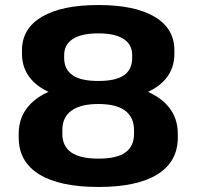

<svg xmlns="http://www.w3.org/2000/svg" viewBox="-20 -730 778 760"><path d="M369.4 10.1Q216.2 10.1 135.1 -40Q54 -90 54 -185.6V-200.5Q54 -263.6 91.7 -308.5Q129.4 -353.3 199.9 -377.4Q270.5 -401.4 369.4 -401.4Q467.8 -401.4 538.1 -377.4Q608.4 -353.3 646.1 -308.5Q683.8 -263.6 683.8 -200.5V-185.6Q683.8 -90.5 603.7 -40.2Q523.5 10.1 369.4 10.1ZM369.4 -102.1Q442.4 -102.1 476.5 -126.6Q510.5 -151.1 510.5 -200.5V-215Q510.5 -265.4 475.5 -291.9Q440.4 -318.3 369.4 -318.3Q298.8 -318.3 262.8 -292.1Q226.8 -265.9 226.8 -215V-200.5Q226.8 -151.1 262.1 -126.6Q297.4 -102.1 369.4 -102.1ZM369.4 -331.5Q274 -331.5 206.2 -353.3Q138.3 -375.1 102.6 -417Q67 -458.8 67 -516.9V-530.9Q67 -617 145.8 -663.6Q224.6 -710.1 369.4 -710.1Q514.1 -710.1 592.2 -663.6Q670.3 -617 670.3 -530.9V-516.9Q670.3 -458.3 634.9 -416.7Q599.4 -375.1 532.1 -353.3Q464.8 -331.5 369.4 -331.5ZM368.9 -409.5Q438.5 -409.5 470.9 -432.2Q503.2 -455 503.2 -500.4V-511.8Q503.2 -553.9 469.1 -575.9Q435.1 -597.9 368.9 -597.9Q302.7 -597.9 268.3 -575.7Q234 -553.4 234 -511.8V-500.4Q234 -455.5 266.9 -432.5Q299.8 -409.5 368.9 -409.5Z"/></svg>

Font: Pathway Extreme 8pt Thin
Style: Regular
Weight: 100
Designer: Eduardo Rodriguez Tunni
Foundry: Eduardo Rodriguez Tunni
Version: Version 1.000